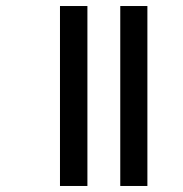

<svg xmlns="http://www.w3.org/2000/svg" viewBox="-20 -617 607 637"><path d="M379 0H469V-597H379ZM179 0H270V-597H179Z"/></svg>

Font: Noto Sans Gujarati Condensed Medium
Style: Regular
Weight: 500
Width: 3
Designer: Jelle Bosma - Monotype Design Team, Universal Thirst
Foundry: Monotype Imaging Inc.
Version: Version 2.106